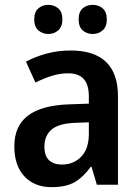

<svg xmlns="http://www.w3.org/2000/svg" viewBox="-20 -812 577 791"><path d="M270 -604Q466 -604 466 -415V-51H379L357 -125H354Q323 -82 287.5 -61.5Q252 -41 192 -41Q122 -41 80.5 -85.5Q39 -130 39 -209Q39 -293 95 -335.5Q151 -378 262 -382L346 -385V-414Q346 -464 324.5 -487Q303 -510 262 -510Q227 -510 193.5 -499.5Q160 -489 126 -472L87 -558Q126 -579 173 -591.5Q220 -604 270 -604ZM289 -306Q220 -303 191.5 -277.5Q163 -252 163 -208Q163 -169 182.5 -151.5Q202 -134 235 -134Q283 -134 314.5 -166.5Q346 -199 346 -260V-308ZM121 -732Q121 -763 138 -777.5Q155 -792 179 -792Q203 -792 220 -777.5Q237 -763 237 -732Q237 -702 220 -687Q203 -672 179 -672Q155 -672 138 -687Q121 -702 121 -732ZM304 -732Q304 -763 320.5 -777.5Q337 -792 362 -792Q386 -792 403 -777.5Q420 -763 420 -732Q420 -702 403 -687Q386 -672 362 -672Q337 -672 320.5 -687Q304 -702 304 -732Z"/></svg>

Font: Noto Sans Tamil UI SemiCondensed SemiBold
Style: Regular
Weight: 600
Width: 4
Designer: Jelle Bosma - Monotype Design Team
Foundry: Monotype Imaging Inc.
Version: Version 2.004; ttfautohint (v1.8.4.7-5d5b)